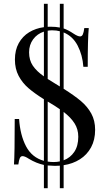

<svg xmlns="http://www.w3.org/2000/svg" viewBox="-20 -860 563 1012"><path d="M315.4 10.7V131.8H295.4V13.2Q278.8 14.2 269.5 14.2Q254.9 14.2 231.4 12.2V131.8H211.4V9.3Q171.9 1 132.3 -22.9Q110.8 -37.1 98.6 -37.1Q89.4 -37.1 84.5 -26.6Q79.6 -16.1 76.7 6.8H53.7Q57.6 -47.9 57.6 -232.9H80.6Q86.4 -147.5 117.4 -88.6Q148.4 -29.8 211.4 -12.2V-336.9Q162.1 -367.7 129.9 -395.5Q97.7 -423.3 78.1 -460.4Q58.6 -497.6 58.6 -545.9Q58.6 -596.2 78.9 -632.6Q99.1 -668.9 133.5 -689.9Q168 -710.9 211.4 -716.8V-839.8H231.4V-718.8L246.6 -719.2Q274.9 -719.2 295.4 -714.8V-839.8H315.4V-710Q338.9 -702.1 368.7 -682.1Q390.1 -668 402.3 -668Q411.6 -668 416.5 -678.5Q421.4 -689 424.3 -711.9H447.8Q442.4 -656.7 442.4 -507.8H419.4Q415 -569.8 389.4 -619.4Q363.8 -668.9 315.4 -689V-392.1Q372.1 -356.4 406.5 -327.4Q440.9 -298.3 461.2 -261.5Q481.4 -224.6 481.4 -175.8Q481.4 -122.6 460 -83.3Q438.5 -43.9 401.1 -20.3Q363.8 3.4 315.4 10.7ZM231.4 -698.2V-443.8L271.5 -418.9Q286.1 -410.6 295.4 -404.3V-695.3Q277.8 -700.2 255.4 -700.2Q241.7 -700.2 231.4 -698.2ZM211.4 -457.5V-693.4Q175.8 -681.6 154.5 -652.6Q133.3 -623.5 133.3 -584Q133.3 -543 153.1 -513.7Q172.9 -484.4 211.4 -457.5ZM295.4 -9.3V-284.2Q271.5 -301.3 236.3 -321.8L231.4 -324.7V-8.3Q247.6 -5.9 262.7 -5.9Q280.3 -5.9 295.4 -9.3ZM392.6 -139.2Q392.6 -178.7 373 -209.7Q353.5 -240.7 315.4 -270V-15.1Q350.6 -28.3 371.6 -59.6Q392.6 -90.8 392.6 -139.2Z"/></svg>

Font: Playfair Display SC
Style: Regular
Weight: 400
Designer: Claus Eggers Sørensen
Foundry: Claus Eggers Sørensen
Version: Version 1.004;PS 001.004;hotconv 1.0.70;makeotf.lib2.5.58329